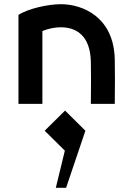

<svg xmlns="http://www.w3.org/2000/svg" viewBox="-20 -495 630 915"><path d="M68 -424V0H182V-347C209 -358 239 -365 270 -365C340 -365 410 -329 413 -201C414 -148 414 -83 413 0H527C528 -83 528 -158 527 -211C523 -414 374 -475 270 -475C211 -475 116 -455 68 -424ZM193 128 289 223 246 400H295L387 128L290 32Z"/></svg>

Font: KT Kiyosuna Sans Bold
Style: Regular
Weight: 700
Designer: [Zen Kaku Gothic] Yoshimichi Ohira
Version: Version 1.010;Glyphs 3.1.2 (3151)